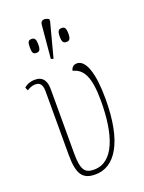

<svg xmlns="http://www.w3.org/2000/svg" viewBox="-153 -879 719 960"><g transform="rotate(-20 206.5 -398.5)"><path d="M184 -605 232 -787V-799C213 -811 189 -811 187 -786L171 -609ZM114 -662C130 -662 137 -670 137 -698C137 -728 130 -736 114 -736C97 -736 92 -728 92 -698C92 -670 97 -662 114 -662ZM274 -662C290 -662 297 -670 297 -698C297 -728 290 -736 274 -736C258 -736 251 -728 251 -698C251 -670 258 -662 274 -662ZM184 10C287 10 360 -96 360 -328C360 -467 332 -544 285 -544C274 -544 256 -538 253 -516C307 -503 335 -455 335 -327C335 -147 291 -15 186 -15C137 -15 119 -37 119 -127V-468C119 -510 103 -539 60 -539C39 -539 19 -533 2 -518L9 -501C30 -514 43 -516 55 -516C79 -516 91 -501 91 -466V-127C91 -22 118 10 184 10Z"/></g></svg>

Font: Noto Serif ExtraCondensed Thin
Style: Regular
Weight: 100
Width: 2
Designer: Monotype Design Team
Foundry: Monotype Imaging Inc.
Version: Version 2.013